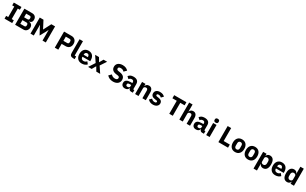

<svg xmlns="http://www.w3.org/2000/svg" viewBox="585 -3883 11511 7217"><g transform="rotate(30 6340.5 -274.5)"><path d="M382 0V-121H292V-577H382V-698H50V-577H140V-121H50V0Z M509 0H879C982 0 1059 -89 1059 -199C1059 -319 968 -363 902 -363V-369C973 -372 1032 -412 1032 -519C1032 -627 963 -698 848 -698H509ZM661 -288H836C876 -288 901 -265 901 -225V-191C901 -151 876 -128 836 -128H661ZM661 -570H812C852 -570 876 -546 876 -506V-476C876 -436 852 -412 812 -412H661Z M1698 0H1841V-698H1679L1510 -371H1508L1337 -698H1176V0H1319V-465H1322L1375 -355L1508 -109L1644 -356L1695 -458H1698Z M2383 0V-252H2561C2691 -252 2773 -343 2773 -475C2773 -607 2691 -698 2561 -698H2231V0ZM2383 -566H2543C2588 -566 2616 -542 2616 -497V-453C2616 -408 2588 -384 2543 -384H2383Z M3093 0V-115H3027V-740H2879V-144C2879 -51 2925 0 3026 0Z M3401 12C3497 12 3574 -21 3621 -75L3547 -167C3514 -133 3480 -104 3418 -104C3339 -104 3302 -148 3302 -217V-225H3639V-269C3639 -411 3569 -537 3395 -537C3237 -537 3149 -429 3149 -263C3149 -95 3240 12 3401 12ZM3398 -428C3457 -428 3486 -385 3486 -321V-312H3302V-320C3302 -385 3339 -428 3398 -428Z M3831 0 3928 -171H3932L4033 0H4201L4026 -262L4200 -525H4044L3949 -360H3945L3847 -525H3679L3850 -267L3677 0Z M4758 12C4932 12 5030 -81 5030 -215C5030 -335 4961 -399 4818 -422L4749 -433C4691 -442 4666 -460 4666 -508C4666 -550 4699 -576 4767 -576C4839 -576 4884 -549 4917 -510L5018 -612C4961 -675 4881 -710 4776 -710C4612 -710 4514 -623 4514 -498C4514 -381 4581 -309 4728 -290L4797 -281C4862 -272 4878 -244 4878 -206C4878 -155 4842 -122 4768 -122C4700 -122 4640 -149 4593 -202L4493 -101C4553 -35 4636 12 4758 12Z M5618 0V-115H5569V-345C5569 -469 5493 -537 5345 -537C5235 -537 5175 -499 5133 -437L5221 -359C5244 -391 5275 -421 5334 -421C5396 -421 5421 -389 5421 -338V-305H5338C5199 -305 5113 -252 5113 -141C5113 -50 5171 12 5276 12C5356 12 5414 -24 5430 -92H5436C5445 -36 5483 0 5536 0ZM5331 -91C5287 -91 5262 -109 5262 -147V-162C5262 -200 5292 -221 5349 -221H5421V-159C5421 -111 5380 -91 5331 -91Z M5865 0V-340C5865 -392 5912 -417 5960 -417C6014 -417 6033 -384 6033 -317V0H6181V-329C6181 -461 6124 -537 6017 -537C5934 -537 5890 -491 5871 -436H5865V-525H5717V0Z M6491 12C6626 12 6716 -62 6716 -163C6716 -254 6657 -306 6543 -321L6484 -329C6441 -335 6429 -350 6429 -378C6429 -404 6449 -422 6499 -422C6543 -422 6587 -401 6620 -368L6705 -455C6652 -507 6601 -537 6491 -537C6366 -537 6287 -467 6287 -366C6287 -271 6345 -219 6464 -204L6521 -197C6558 -192 6574 -179 6574 -153C6574 -122 6554 -103 6496 -103C6439 -103 6394 -129 6357 -170L6270 -82C6324 -22 6390 12 6491 12Z M7541 -563V-698H7011V-563H7200V0H7352V-563Z M7637 0H7785V-340C7785 -392 7832 -417 7880 -417C7934 -417 7953 -384 7953 -317V0H8101V-329C8101 -461 8044 -537 7937 -537C7854 -537 7810 -491 7791 -436H7785V-740H7637Z M8703 0V-115H8654V-345C8654 -469 8578 -537 8430 -537C8320 -537 8260 -499 8218 -437L8306 -359C8329 -391 8360 -421 8419 -421C8481 -421 8506 -389 8506 -338V-305H8423C8284 -305 8198 -252 8198 -141C8198 -50 8256 12 8361 12C8441 12 8499 -24 8515 -92H8521C8530 -36 8568 0 8621 0ZM8416 -91C8372 -91 8347 -109 8347 -147V-162C8347 -200 8377 -221 8434 -221H8506V-159C8506 -111 8465 -91 8416 -91Z M8876 -581C8936 -581 8962 -612 8962 -654V-676C8962 -718 8936 -749 8876 -749C8816 -749 8790 -718 8790 -676V-654C8790 -612 8816 -581 8876 -581ZM8802 0H8950V-525H8802Z M9750 0V-135H9484V-698H9332V0Z M10057 12C10211 12 10303 -94 10303 -263C10303 -432 10211 -537 10057 -537C9903 -537 9811 -432 9811 -263C9811 -94 9903 12 10057 12ZM10057 -105C9999 -105 9965 -143 9965 -209V-316C9965 -382 9999 -420 10057 -420C10115 -420 10149 -382 10149 -316V-209C10149 -143 10115 -105 10057 -105Z M10621 12C10775 12 10867 -94 10867 -263C10867 -432 10775 -537 10621 -537C10467 -537 10375 -432 10375 -263C10375 -94 10467 12 10621 12ZM10621 -105C10563 -105 10529 -143 10529 -209V-316C10529 -382 10563 -420 10621 -420C10679 -420 10713 -382 10713 -316V-209C10713 -143 10679 -105 10621 -105Z M10972 200H11120V-88H11125C11140 -31 11198 12 11266 12C11399 12 11468 -85 11468 -263C11468 -441 11399 -537 11266 -537C11198 -537 11140 -495 11125 -437H11120V-525H10972ZM11217 -108C11161 -108 11120 -137 11120 -185V-340C11120 -388 11161 -417 11217 -417C11273 -417 11314 -374 11314 -308V-217C11314 -151 11273 -108 11217 -108Z M11799 12C11895 12 11972 -21 12019 -75L11945 -167C11912 -133 11878 -104 11816 -104C11737 -104 11700 -148 11700 -217V-225H12037V-269C12037 -411 11967 -537 11793 -537C11635 -537 11547 -429 11547 -263C11547 -95 11638 12 11799 12ZM11796 -428C11855 -428 11884 -385 11884 -321V-312H11700V-320C11700 -385 11737 -428 11796 -428Z M12464 0H12612V-740H12464V-437H12459C12444 -495 12386 -537 12318 -537C12185 -537 12116 -441 12116 -263C12116 -85 12185 12 12318 12C12386 12 12444 -31 12459 -88H12464ZM12367 -108C12311 -108 12270 -151 12270 -217V-308C12270 -374 12311 -417 12367 -417C12423 -417 12464 -388 12464 -340V-185C12464 -137 12423 -108 12367 -108Z"/></g></svg>

Font: IBM Plex Sans Thai Looped
Style: Bold
Weight: 700
Designer: Mike Abbink, Paul van der Laan, Pieter van Rosmalen, Ben Mitchell, Mark Frömberg
Foundry: Bold Monday
Version: Version 1.1